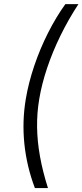

<svg xmlns="http://www.w3.org/2000/svg" viewBox="-20 -788 407 948"><path d="M107.4 -299.3Q120.6 -378.4 148.9 -462.4Q177.2 -546.4 217 -625.2Q256.8 -704.1 302.7 -767.6H367.2Q317.9 -692.4 278.6 -612.1Q239.3 -531.7 212.6 -452.1Q186 -372.6 173.8 -299.3Q162.1 -230.5 163.1 -160.2Q164.1 -89.8 177.5 -15.4Q190.9 59.1 216.8 140.6H152.3Q111.8 33.7 100.3 -78.1Q88.9 -189.9 107.4 -299.3Z"/></svg>

Font: Inter 18pt Light
Style: Italic
Weight: 300
Italic angle: -9.3988°
Designer: Rasmus Andersson
Foundry: rsms
Version: Version 4.001;git-66647c0bb